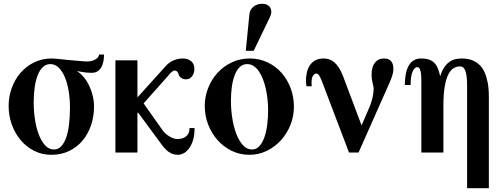

<svg xmlns="http://www.w3.org/2000/svg" viewBox="-20 -811 2668 1021"><path d="M533.2 -521H506.8Q505.4 -505.9 487.3 -494.9Q469.2 -483.9 439.9 -483.9Q435.1 -483.9 419.2 -485.4Q403.3 -486.8 382.8 -488.5Q362.3 -490.2 340.8 -492.4Q319.3 -494.6 303.2 -496.1Q292 -497.1 279.8 -498.5Q267.6 -500 254.9 -500Q203.6 -500 161.4 -479.2Q119.1 -458.5 89.1 -423.6Q59.1 -388.7 42.5 -343Q25.9 -297.4 25.9 -247.1Q25.9 -195.8 42.7 -148.9Q59.6 -102.1 89.6 -66.2Q119.6 -30.3 161.4 -9Q203.1 12.2 252.9 12.2Q307.1 12.2 349.6 -9Q392.1 -30.3 420.9 -65.7Q449.7 -101.1 464.8 -147.2Q480 -193.4 480 -243.2Q480 -272 473.4 -300.3Q466.8 -328.6 454.8 -354Q442.9 -379.4 426 -399.9Q409.2 -420.4 389.2 -433.1Q404.8 -430.2 424.3 -427Q443.8 -423.8 467.8 -423.8Q485.4 -423.8 497.6 -431.2Q509.8 -438.5 517.8 -451.7Q525.9 -464.8 529.5 -482.7Q533.2 -500.5 533.2 -521ZM352.1 -238.8Q352.1 -192.9 347.4 -152.3Q342.8 -111.8 332.5 -81.5Q322.3 -51.3 306.2 -33.7Q290 -16.1 267.1 -16.1Q239.7 -16.1 219.7 -38.3Q199.7 -60.5 186 -96.2Q172.4 -131.8 165.8 -176.8Q159.2 -221.7 159.2 -267.1Q159.2 -310.5 164.6 -347.7Q169.9 -384.8 180.9 -412.1Q191.9 -439.5 208.5 -454.8Q225.1 -470.2 247.1 -470.2Q273.4 -470.2 293 -450.4Q312.5 -430.7 325.7 -398.4Q338.9 -366.2 345.5 -324.5Q352.1 -282.7 352.1 -238.8Z M1014.6 -129.9H987.8Q987.8 -113.8 982.7 -102.8Q977.5 -91.8 968.3 -84.7Q959 -77.6 946.8 -74.7Q934.6 -71.8 920.9 -71.8Q912.6 -71.8 902.3 -75.4Q892.1 -79.1 881.3 -85.4Q870.6 -91.8 861.1 -100.1Q851.6 -108.4 844.7 -118.2L743.7 -261.2L868.7 -401.9Q873 -406.7 877.9 -412.8Q882.8 -418.9 888.2 -424.1Q893.6 -429.2 898.7 -432.6Q903.8 -436 908.7 -436Q924.3 -436 929.7 -416Q930.2 -412.1 933.3 -407.5Q936.5 -402.8 941.4 -398.7Q946.3 -394.5 953.1 -391.8Q960 -389.2 968.8 -389.2Q989.3 -389.2 1001.5 -405.5Q1013.7 -421.9 1013.7 -445.8Q1013.7 -470.7 996.8 -485.4Q980 -500 952.6 -500Q925.8 -500 901.9 -489.5Q877.9 -479 859.9 -458L710.9 -293V-490.2H593.8V0H710.9V-210L713.9 -212.9L839.8 -42Q852.5 -24.4 864.3 -13.7Q876 -2.9 887 2.7Q897.9 8.3 908 10.3Q918 12.2 927.7 12.2Q940.4 12.2 955.6 4.6Q970.7 -2.9 983.9 -19.8Q997.1 -36.6 1005.9 -63.7Q1014.6 -90.8 1014.6 -129.9Z M1543 -243.2Q1543 -295.9 1525.4 -342.5Q1507.8 -389.2 1476.6 -424.3Q1445.3 -459.5 1402.1 -479.7Q1358.9 -500 1308.1 -500Q1256.3 -500 1212.4 -479.2Q1168.5 -458.5 1136.7 -423.6Q1105 -388.7 1086.9 -343Q1068.8 -297.4 1068.8 -247.1Q1068.8 -195.8 1086.9 -148.9Q1105 -102.1 1136.7 -66.2Q1168.5 -30.3 1211.9 -9Q1255.4 12.2 1306.2 12.2Q1356 12.2 1399.2 -9Q1442.4 -30.3 1474.4 -65.7Q1506.3 -101.1 1524.7 -147.2Q1543 -193.4 1543 -243.2ZM1405.8 -224.1Q1405.8 -184.6 1400.9 -147Q1396 -109.4 1385.7 -80.3Q1375.5 -51.3 1359.1 -33.7Q1342.8 -16.1 1319.8 -16.1Q1292 -16.1 1271.2 -39.6Q1250.5 -63 1236.3 -100.1Q1222.2 -137.2 1215.1 -183.3Q1208 -229.5 1208 -274.9Q1208 -310.5 1212.4 -345.5Q1216.8 -380.4 1226.8 -408.2Q1236.8 -436 1253.4 -453.1Q1270 -470.2 1294.9 -470.2Q1313 -470.2 1328.4 -460.2Q1343.8 -450.2 1356.2 -432.4Q1368.7 -414.6 1377.9 -390.9Q1387.2 -367.2 1393.3 -339.8Q1399.4 -312.5 1402.6 -283Q1405.8 -253.4 1405.8 -224.1ZM1415 -719.2Q1422.4 -734.4 1422.6 -747.6Q1422.9 -760.7 1417.2 -770.3Q1411.6 -779.8 1400.6 -785.4Q1389.6 -791 1375 -791Q1347.2 -791 1327.9 -775.4Q1308.6 -759.8 1306.2 -734.9L1287.1 -541H1329.1Z M2071.8 -443.8Q2071.8 -453.1 2070.1 -463.1Q2068.4 -473.1 2063 -481.4Q2057.6 -489.7 2047.9 -494.9Q2038.1 -500 2022 -500Q1991.2 -500 1973.6 -477.5Q1956.1 -455.1 1956.1 -416Q1956.1 -398.9 1957.8 -388.2Q1959.5 -377.4 1961.4 -369.4Q1963.4 -361.3 1965.1 -354Q1966.8 -346.7 1966.8 -336.9Q1966.8 -327.6 1965.3 -315.7Q1963.9 -303.7 1960.9 -291.3Q1958 -278.8 1954.1 -266.6Q1950.2 -254.4 1945.8 -244.1L1902.8 -144L1804.7 -404.8Q1793.9 -433.1 1781.7 -451.7Q1769.5 -470.2 1756.3 -481Q1743.2 -491.7 1729.2 -495.8Q1715.3 -500 1701.7 -500Q1673.8 -500 1655.5 -489.5Q1637.2 -479 1626.5 -461.9Q1615.7 -444.8 1611.3 -423.3Q1606.9 -401.9 1606.9 -379.9Q1606.9 -375 1607.7 -368.2Q1608.4 -361.3 1609.1 -356.9Q1609.9 -352.5 1609.9 -352.1H1637.7Q1637.7 -352.1 1637.2 -358.4Q1636.7 -364.7 1636.7 -371.1Q1636.7 -396.5 1644.5 -408.2Q1652.3 -419.9 1660.6 -419.9Q1670.4 -419.9 1676.8 -410.4Q1683.1 -400.9 1692.9 -376L1835.9 0H1886.7L2048.8 -365.2Q2058.1 -385.7 2064.9 -405.8Q2071.8 -425.8 2071.8 -443.8Z M2579.6 189.9V-296.9Q2579.6 -340.8 2573.2 -372.8Q2566.9 -404.8 2556.4 -427.5Q2545.9 -450.2 2531.5 -464.4Q2517.1 -478.5 2501.2 -486.3Q2485.4 -494.1 2468.5 -497.1Q2451.7 -500 2435.5 -500Q2417.5 -500 2400.6 -496.1Q2383.8 -492.2 2369.1 -481.4Q2354.5 -470.7 2342 -452.4Q2329.6 -434.1 2320.8 -405.8Q2315.4 -429.7 2308.3 -447.3Q2301.3 -464.8 2289.8 -476.6Q2278.3 -488.3 2261.2 -494.1Q2244.1 -500 2218.8 -500Q2196.8 -500 2180.4 -490.2Q2164.1 -480.5 2153.6 -462.2Q2143.1 -443.8 2137.9 -417.7Q2132.8 -391.6 2132.8 -358.9H2163.6Q2163.6 -407.7 2174.3 -430.9Q2185.1 -454.1 2198.7 -454.1Q2203.6 -454.1 2207.8 -450.7Q2211.9 -447.3 2214.8 -438.5Q2217.8 -429.7 2219.2 -414.6Q2220.7 -399.4 2220.7 -376V0H2337.9V-247.1Q2337.9 -311.5 2345.2 -352.5Q2352.5 -393.6 2365 -417Q2377.4 -440.4 2393.6 -449.2Q2409.7 -458 2426.8 -458Q2438 -458 2445.1 -450.4Q2452.1 -442.9 2456.3 -429.2Q2460.4 -415.5 2462.2 -396Q2463.9 -376.5 2463.9 -353V189.9Z"/></svg>

Font: Galatia SIL
Style: Bold
Weight: 700
Designer: Development by SIL's NRSI team
Version: Version 2.1